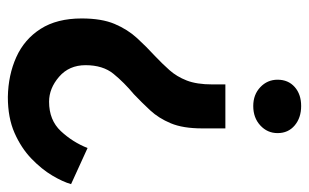

<svg xmlns="http://www.w3.org/2000/svg" viewBox="-169 -413 787 489"><g transform="rotate(90 224.5 -168.5)"><path d="M250 -542Q280 -542 299.5 -525.5Q319 -509 319 -482Q319 -456 299.5 -438Q280 -420 250 -420Q221 -420 202 -438Q183 -456 183 -482Q183 -509 201.5 -525.5Q220 -542 250 -542ZM307 -349V-290Q307 -241 294 -210Q281 -179 261 -157.5Q241 -136 220 -116Q190 -91 168 -64Q146 -37 146 7Q146 49 175.5 74.5Q205 100 239 100Q286 100 314 70Q342 40 357 2L449 44Q443 65 427 92Q411 119 384 145Q357 171 318.5 188Q280 205 227 205Q171 204 125.5 183.5Q80 163 53.5 121.5Q27 80 27 17Q27 -34 41 -67Q55 -100 77 -124Q99 -148 123 -170Q142 -188 158.5 -206.5Q175 -225 185 -250.5Q195 -276 195 -316V-349Z"/></g></svg>

Font: Synthetic SemiBold
Style: Regular
Weight: 600
Designer: Santiago Orozco
Foundry: Typemade
Version: Version 2.000; ttfautohint (v1.8.4.7-5d5b)